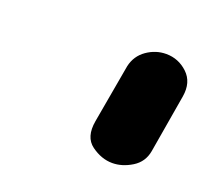

<svg xmlns="http://www.w3.org/2000/svg" viewBox="-56 -839 397 365"><g transform="rotate(20 142.0 -657.0)"><path d="M200 -542Q178 -542 157.5 -557Q137 -572 143 -606L164 -725Q169 -747 187 -759.5Q205 -772 226 -772Q251 -772 269.5 -754.5Q288 -737 283 -707L263 -589Q259 -566 239.5 -554Q220 -542 200 -542Z"/></g></svg>

Font: Edu VIC WA NT Beginner
Style: Bold
Weight: 700
Designer: Tina and Corey Anderson
Foundry: Google for Education
Version: Version 1.003